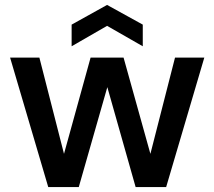

<svg xmlns="http://www.w3.org/2000/svg" viewBox="-20 -760 871 780"><path d="M176 0 21 -526H140L240 -135L348 -526H482L591 -135L691 -526H810L655 0H531L416 -406L300 0ZM271 -572V-660L415 -740L560 -660V-572L415 -655Z"/></svg>

Font: DM Sans 9pt
Style: Semibold
Weight: 600
Designer: Colophon Foundry, Jonny Pinhorn
Foundry: Colophon Foundry
Version: Version 4.004;gftools[0.9.30]